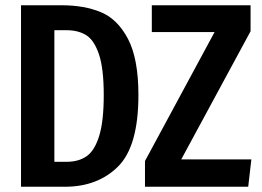

<svg xmlns="http://www.w3.org/2000/svg" viewBox="-20 -711 997 731"><path d="M507 -349Q507 -154 429.5 -77Q352 0 227 0H60V-691H214Q301 -691 364.5 -664.5Q428 -638 467.5 -562.5Q507 -487 507 -349ZM187 -596V-95H234Q279 -95 309.5 -116Q340 -137 357.5 -193Q375 -249 375 -349Q375 -451 356.5 -505Q338 -559 307.5 -577.5Q277 -596 233 -596ZM934 -691V-592L670 -104H937L925 0H532V-98L797 -589H558V-691Z"/></svg>

Font: Fira Sans Extra Condensed Medium
Style: Regular
Weight: 500
Width: 1
Designer: Carrois Corporate & Edenspiekermann AG
Foundry: Carrois Corporate GbR & Edenspiekermann AG
Version: Version 4.203